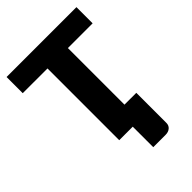

<svg xmlns="http://www.w3.org/2000/svg" viewBox="-256 -842 1125 1125"><g transform="rotate(-45 306.5 -279.0)"><path d="M594 -728.5V-594.5H389V-125.5H487V124Q487 145 472.2 157.5Q457.5 170 434 170H332V0H220V-594.5H15V-728.5Z"/></g></svg>

Font: Lato Black
Style: Regular
Weight: 900
Designer: Lukasz Dziedzic
Foundry: tyPoland Lukasz Dziedzic
Version: Version 2.007; 2014-02-27